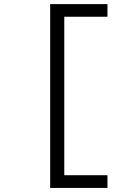

<svg xmlns="http://www.w3.org/2000/svg" viewBox="-20 -780 640 938"><path d="M505 138.1V76H294V-698.2H505V-759.9H225.1V138.1Z"/></svg>

Font: Margiela Mono
Style: Regular
Weight: 400
Designer: Mike Abbink, Paul van der Laan, Pieter van Rosmalen
Foundry: Bold Monday
Version: Version 2.003 2021